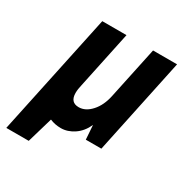

<svg xmlns="http://www.w3.org/2000/svg" viewBox="-183 -602 806 845"><g transform="rotate(30 220.5 -179.0)"><path d="M96 -488H219L158 -199Q152 -175 152 -156Q152 -108 195 -108Q229 -108 258 -140Q287 -172 298 -224L354 -488H476L373 0H294L289 -72Q271 -32 239 -10.5Q207 11 173 11Q143 11 117 0L79 130H-35Z"/></g></svg>

Font: Decalotype
Style: Bold Italic
Weight: 700
Italic angle: -12°
Designer: Alfredo Marco Pradil
Foundry: Alfredo Marco Pradil
Version: Version 1.0